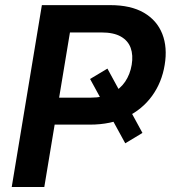

<svg xmlns="http://www.w3.org/2000/svg" viewBox="-20 -748 684 768"><path d="M409.7 -473.6 549.8 -216.3 481 -174.8 340.3 -432.1ZM26.9 0 147.5 -727.5H420.9Q503.4 -727.5 555.7 -697Q607.9 -666.5 629.2 -612.3Q650.4 -558.1 638.7 -488.3Q627.4 -418.5 588.4 -364.5Q549.3 -310.5 486.3 -280Q423.3 -249.5 339.8 -249.5H153.8L171.9 -357.4H343.3Q392.1 -357.4 426.3 -374.5Q460.4 -391.6 480.5 -421.1Q500.5 -450.7 506.8 -488.8Q513.2 -527.3 502.7 -556.4Q492.2 -585.4 463.4 -601.8Q434.6 -618.2 385.7 -618.2H259.8L157.2 0Z"/></svg>

Font: Inter 18pt SemiBold
Style: Italic
Weight: 600
Italic angle: -9.3988°
Designer: Rasmus Andersson
Foundry: rsms
Version: Version 4.001;git-66647c0bb